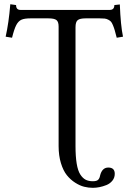

<svg xmlns="http://www.w3.org/2000/svg" viewBox="-20 -692 610 910"><path d="M257.8 -565.9Q257.8 -588.9 247.6 -596.9Q237.3 -605 209 -605H125Q95.7 -605 81.3 -598.4Q66.9 -591.8 57.1 -573.2Q47.4 -554.7 37.1 -513.2L6.8 -518.1Q21.5 -583 28.8 -671.9L56.2 -668Q56.2 -645 77.1 -645H500Q522 -645 522 -668L547.9 -670.9Q551.8 -570.8 563 -518.1L533.2 -513.2Q527.3 -536.1 523.9 -548.1Q520.5 -560.1 515.4 -572.3Q510.3 -584.5 505.9 -589.4Q501.5 -594.2 493.2 -598.6Q484.9 -603 475.8 -604Q466.8 -605 452.1 -605H386.2Q358.4 -605 348.1 -596.4Q337.9 -587.9 337.9 -563V0Q337.9 49.8 343.5 83.5Q349.1 117.2 360.6 135Q372.1 152.8 386.2 159.9Q400.4 167 419.9 167Q438.5 167 445.3 159.9Q452.1 152.8 454.1 141.1Q463.4 102.1 493.2 102.1Q523.9 102.1 523.9 131.8Q523.9 150.4 512.7 164.3Q501.5 178.2 484.4 185.1Q467.3 191.9 450.9 195.1Q434.6 198.2 419.9 198.2Q399.4 198.2 378.9 193.1Q358.4 188 336.2 173.8Q314 159.7 296.9 138.4Q279.8 117.2 268.8 81.3Q257.8 45.4 257.8 0Z"/></svg>

Font: Linux Biolinum
Style: Regular
Weight: 400
Designer: Philipp H. Poll
Foundry: Philipp H. Poll
Version: Version 0.6.4